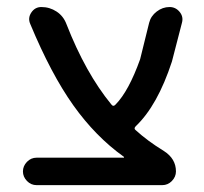

<svg xmlns="http://www.w3.org/2000/svg" viewBox="-20 -540 594 560"><path d="M86.9 0Q70.3 0 58.6 -12.2Q46.9 -24.4 46.9 -40Q46.9 -55.7 58.6 -67.9Q70.3 -80.1 86.9 -80.1H340.8Q341.8 -80.1 341.8 -81.1Q341.8 -83 340.8 -83Q258.8 -141.6 193.8 -232.9Q128.9 -324.2 68.4 -469.7Q60.5 -487.3 71.3 -503.4Q82 -519.5 100.6 -519.5Q125 -519.5 145 -506.3Q165 -493.2 173.8 -469.7Q229.5 -327.1 304.7 -235.4Q310.5 -227.5 317.4 -235.4Q355.5 -274.4 388.7 -367.2L415 -473.6Q419.9 -493.2 437 -506.3Q454.1 -519.5 474.6 -519.5Q492.2 -519.5 503.9 -505.4Q515.6 -491.2 510.7 -473.6L481.4 -360.4Q439.5 -232.4 376 -171.9Q369.1 -165 376 -160.2Q410.2 -128.9 458 -99.6Q493.2 -77.1 493.2 -40Q493.2 -24.4 481.4 -12.2Q469.7 0 453.1 0Z"/></svg>

Font: Rounded Mgen+ 2p medium
Style: Regular
Weight: 500
Designer: [Source Han Sans]
Ryoko NISHIZUKA  (kana & ideographs); Paul D. Hunt (Latin, Greek & Cyrillic); Wenlong ZHANG  (bopomofo
Version: Version 1.059.20150602